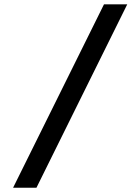

<svg xmlns="http://www.w3.org/2000/svg" viewBox="-20 -775 654 895"><path d="M573.2 -754.9 149.9 100.1H41L464.8 -754.9Z"/></svg>

Font: IntelOne Mono Medium
Style: Regular
Weight: 500
Designer: Fred Shallcrass
Foundry: Frere-Jones Type LLC
Version: Version 1.200;hotconv 1.1.0;makeotfexe 2.6.0;FJTRelease1.2